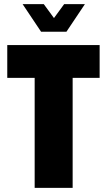

<svg xmlns="http://www.w3.org/2000/svg" viewBox="-20 -905 515 925"><path d="M89 -885H191L240 -818L289 -885H389L300 -752H178ZM147 0V-530H15V-688H460V-530H330V0Z"/></svg>

Font: Archivo ExtraCondensed Black
Style: Regular
Weight: 900
Width: 2
Designer: Hector Gatti
Foundry: Omnibus-Type
Version: Version 2.001; ttfautohint (v1.8.3)